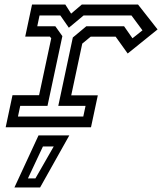

<svg xmlns="http://www.w3.org/2000/svg" viewBox="-20 -560 714 845"><path d="M5 0 35 -141H152L205.5 -391.5L199.5 -399H91L121 -540H267.5L293 -500L340 -540H587.5L673.5 -430.5L542 -324.5L489 -398.5H379L342 -368L293.5 -140.5H410.5L380.5 0ZM59 -47H346.5L356.5 -94H236.5L300.5 -395L360 -444.5H526L563 -391.5L607 -426.5L558.5 -492H348L283 -438L245.5 -492H154L144 -444.5H223.5L254.5 -401L189 -94H69ZM43.5 265 149.5 36H285L156.5 265ZM103 225H136L216.5 84.5H169Z"/></svg>

Font: Tourney Expanded Medium
Style: Italic
Weight: 500
Width: 7
Italic angle: -12°
Designer: Tyler Finck
Foundry: Etcetera Type Co
Version: Version 1.010; ttfautohint (v1.8.3)